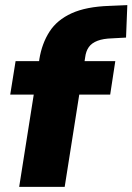

<svg xmlns="http://www.w3.org/2000/svg" viewBox="-20 -731 518 751"><path d="M55 0 112 -361H20L41 -492H150L131 -477L134 -500Q144 -561 173.5 -607Q203 -653 260 -679Q317 -705 408 -708L478 -711L473 -584L418 -581Q384 -580 361.5 -571.5Q339 -563 327.5 -547Q316 -531 313 -506L309 -480L297 -492H431L411 -361H290L233 0Z"/></svg>

Font: Nunito Sans 12pt Black
Style: Italic
Weight: 900
Italic angle: -9°
Designer: Vernon Adams
Foundry: Vernon Adams
Version: Version 3.101;gftools[0.9.27]